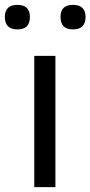

<svg xmlns="http://www.w3.org/2000/svg" viewBox="-64 -770 372 790"><path d="M8 -649Q-44 -649 -44 -700Q-44 -750 8 -750Q59 -750 59 -700Q59 -649 8 -649ZM236 -649Q185 -649 185 -700Q185 -750 236 -750Q288 -750 288 -700Q288 -649 236 -649ZM77 -540H164V0H77Z"/></svg>

Font: Encode Sans
Style: Regular
Weight: 400
Designer: Pablo Impallari, Andres Torresi
Foundry: Pablo Impallari, Andres Torresi
Version: Version 1.000; ttfautohint (v1.00) -l 8 -r 50 -G 200 -x 14 -